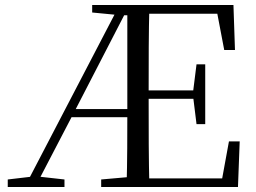

<svg xmlns="http://www.w3.org/2000/svg" viewBox="-20 -748 1022 768"><path d="M486.3 0H577.6C574.6 -111.5 574.6 -223.9 574.6 -357.6V-379.9C574.6 -504.5 574.6 -617.8 577.6 -728H489.3V-300.6C489.3 -209.6 489.3 -104.1 486.3 0ZM11 0H237.9V-30.1L130.5 -42.1H113.1L11 -30.1ZM766.1 -251.4H800.9V-490.8H766.1L752.5 -382.4V-361.4ZM876.9 -548H919.9L913.8 -728H532.3V-693H849.3ZM532.3 0H931.9L938.8 -182.5H895.8L868.7 -34.3H532.3ZM348.7 -698 463.3 -686.9H532.3V-728H348.7ZM384.7 0H532.3V-42.1H521L384.7 -30.1ZM78.8 0H120.7L274.2 -294.7L497.8 -728H458ZM250.5 -279.1H532.7V-311.7H255.2ZM532.3 -352.7H772.6V-386.4H532.3Z"/></svg>

Font: Source Han Serif TW VF
Style: Regular
Weight: 250
Designer: Ryoko NISHIZUKA 西塚涼子 (kana & ideographs); Frank Grießhammer (Latin, Greek & Cyrillic); Wenlong ZHANG 张文龙 (bopomofo); San
Foundry: Adobe
Version: Version 2.002;hotconv 1.1.0;makeotfexe 2.6.0